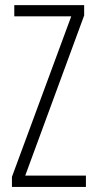

<svg xmlns="http://www.w3.org/2000/svg" viewBox="-20 -734 377 754"><path d="M317.4 0H26.9V-39.6L259.8 -669.9H36.1V-713.9H310.5V-673.3L79.1 -44.4H317.4Z"/></svg>

Font: Open Sans Condensed Light
Style: Regular
Weight: 300
Width: 3
Designer: Monotype Design Team
Foundry: Monotype Imaging Inc.
Version: Version 3.003; ttfautohint (v1.8.4)